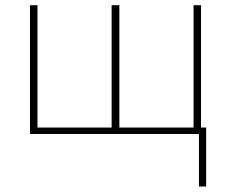

<svg xmlns="http://www.w3.org/2000/svg" viewBox="-20 -508 875 728"><path d="M734.4 -24.4H761.7V199.2H734.4ZM93.8 0V-488.3H122.1V-24.4H403.3V-488.3H432.6V-24.4H713.9V-488.3H742.2V0Z"/></svg>

Font: Gothic A1 Thin
Style: Regular
Weight: 250
Designer: HanYang I&C Co.,Ltd.
Foundry: HanYang I&C Co.,Ltd.
Version: Version 2.50